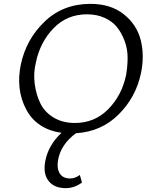

<svg xmlns="http://www.w3.org/2000/svg" viewBox="-20 -684 786 993"><path d="M448 -664Q553 -664 620.5 -610Q688 -556 708 -476Q728 -396 709 -305Q683 -181 593.5 -92Q504 -3 373 5Q294 63 280 145Q273 187 289 213Q305 239 343 239Q368 239 393 221L404 260Q365 289 320 289Q260 289 231 251.5Q202 214 214 150Q230 66 298 3Q169 -16 115 -119Q61 -222 88 -352Q116 -482 211.5 -573Q307 -664 448 -664ZM632 -295Q640 -341 640 -385.5Q640 -430 625 -471Q610 -512 586 -542.5Q562 -573 521.5 -591.5Q481 -610 430 -610Q327 -610 257.5 -538.5Q188 -467 166 -363Q152 -306 159.5 -250Q167 -194 189 -149Q211 -104 257.5 -76Q304 -48 367 -48Q470 -48 540 -119.5Q610 -191 632 -295Z"/></svg>

Font: EauTestInfant
Style: Italic
Weight: 400
Italic angle: -12°
Designer: Christian Thalmann (Catharsis Fonts)
Version: Version 0.001;PS 000.001;hotconv 1.0.88;makeotf.lib2.5.64775